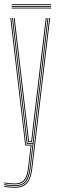

<svg xmlns="http://www.w3.org/2000/svg" viewBox="-21 -685 285 904"><path d="M49.8 199Q38.8 199 22.9 197.6Q7 196.2 -1 194V190Q7.5 192.2 23 193.6Q38.5 195 49.8 195Q75.2 195 90.9 185.4Q106.5 175.8 115 156.5Q123.5 137.2 126.8 108.5L210.8 -600H214.8L130.8 109Q127 140.8 117.5 160.6Q108 180.5 91.5 189.8Q75 199 49.8 199ZM49.8 183Q38.8 183 23.6 181.6Q8.5 180.2 -1 178.5V174.5Q7.8 176.2 22.9 177.6Q38 179 49.8 179Q78 179 92.2 162Q106.5 145 111 106.5L123.5 0H97.8L27.8 -600H31.8L101.2 -4H128L115 107Q110.2 147.5 95.1 165.2Q80 183 49.8 183ZM49.8 191Q38.2 191 23.1 189.6Q8 188.2 -1 186.2V182.2Q7.8 184 22.5 185.5Q37.2 187 49.8 187Q85 187 99.6 166.1Q114.2 145.2 118.8 107.5L132.5 -8H104.8L95.5 -88L35.8 -600H39.8L99.2 -91L108.5 -12H133L202.8 -600H206.8L122.8 108Q118 149.5 101.9 170.2Q85.8 191 49.8 191ZM112 -16 103 -93.8 43.8 -600H48L106.8 -96.2L115.5 -20H126L134.8 -95.8L194.5 -600H198.8L138.5 -91.5L129.5 -16ZM33.8 -661V-665H219.8V-661ZM33.8 -645V-649H219.8V-645ZM33.8 -653V-657H219.8V-653Z"/></svg>

Font: Big Shoulders Inline Thin
Style: Regular
Weight: 100
Designer: Patric King
Foundry: XO Type Co
Version: Version 2.002